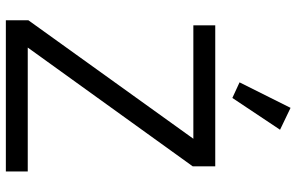

<svg xmlns="http://www.w3.org/2000/svg" viewBox="-194 -794 989 640"><g transform="rotate(90 300.0 -474.5)"><path d="M307 -755 255 -779 340 -949 413 -914ZM552 0H48V-75L443 -625H65V-698H535V-623L139 -73H552Z"/></g></svg>

Font: PlemolJP35 Console
Style: Regular
Weight: 400
Version: v2.0.3; ttfautohint (v1.8.4.7-5d5b-dirty) -l 6 -r 45 -G 200 